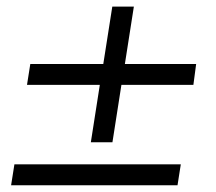

<svg xmlns="http://www.w3.org/2000/svg" viewBox="-20 -549 640 569"><path d="M249.2 -127.3 275.8 -297.4H60L69.8 -359.4H286.1L312.8 -529.4H376.7L350.1 -359.4H561.3L553.1 -297.4H339.8L313.2 -127.3ZM12.9 0 22.7 -62H515.8L506.1 0Z"/></svg>

Font: Mulish ExtraLight
Style: Italic
Weight: 200
Italic angle: -9°
Designer: Vernon Adams
Foundry: Vernon Adams
Version: Version 3.603